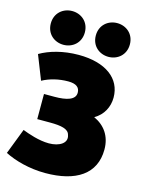

<svg xmlns="http://www.w3.org/2000/svg" viewBox="-143 -1052 895 1166"><g transform="rotate(15 305.0 -468.5)"><path d="M258 28C450 28 569 -48 569 -203C569 -288 526 -346 458 -377C513 -408 541 -463 541 -522C541 -642 440 -718 270 -718C172 -718 87 -693 29 -659L89 -507C135 -532 191 -546 250 -546C300 -546 323 -528 323 -494C323 -449 268 -434 193 -434H127V-276H207C277 -276 324 -267 332 -232C350 -183 298 -152 233 -152C169 -152 100 -177 64 -191C43 -137 23 -83 2 -30C65 2 157 28 258 28ZM446 -753C503 -753 553 -793 553 -859C553 -925 503 -965 446 -965C389 -965 339 -925 339 -859C339 -793 389 -753 446 -753ZM163 -753C220 -753 270 -793 270 -859C270 -925 220 -965 163 -965C106 -965 56 -925 56 -859C56 -793 106 -753 163 -753Z"/></g></svg>

Font: Repo ExtraBlack
Style: Regular
Weight: 400
Designer: Stefan Peev
Foundry: Context Ltd
Version: Version 001.502